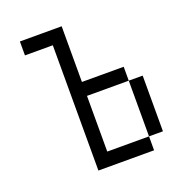

<svg xmlns="http://www.w3.org/2000/svg" viewBox="-117 -717 735 810"><g transform="rotate(-20 250.0 -312.5)"><path d="M187.5 -562.5V0H437.5V-62.5H250Q250 -62.5 250 -312.5H437.5Q437.5 -312.5 437.5 -62.5H500Q500 -62.5 500 -312.5H437.5V-375H250Q250 -375 250 -625H62.5V-562.5Z"/></g></svg>

Font: BFUnifontExMono
Style: Regular
Weight: 500
Version: Version 15.0.06